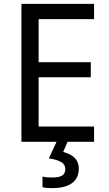

<svg xmlns="http://www.w3.org/2000/svg" viewBox="-20 -734 563 994"><path d="M91 0V-714H467V-635H180V-412H450V-334H180V-79H467V0ZM249 240Q218 240 200 235V180Q220 185 251 185Q285 185 301.5 175Q318 165 318 141Q318 117 296 104.5Q274 92 233 86L273 0H330L307 53Q388 73 388 139Q388 188 353 214Q318 240 249 240Z"/></svg>

Font: Noto Sans Display
Style: Regular
Weight: 400
Designer: Monotype Design team
Foundry: Monotype Imaging Inc.
Version: Version 1.000